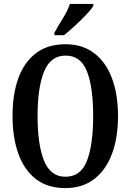

<svg xmlns="http://www.w3.org/2000/svg" viewBox="-20 -951 668 981"><path d="M314 10Q223 10 163.5 -36Q104 -82 74 -165Q44 -248 44 -359Q44 -470 74 -552Q104 -634 164 -679.5Q224 -725 315 -725Q401 -725 461 -679.5Q521 -634 552 -551.5Q583 -469 583 -358Q583 -247 552 -164.5Q521 -82 461 -36Q401 10 314 10ZM314 -48Q393 -48 424.5 -130Q456 -212 456 -358Q456 -505 424.5 -586Q393 -667 315 -667Q239 -667 205.5 -586Q172 -505 172 -358Q172 -212 205 -130Q238 -48 314 -48ZM258 -784Q278 -820 302 -858.5Q326 -897 337 -931H457V-921Q447 -904 421 -876.5Q395 -849 364 -820.5Q333 -792 307 -771H258Z"/></svg>

Font: Noto Serif Myanmar ExtraCondensed SemiBold
Style: Regular
Weight: 600
Width: 2
Designer: Ben Mitchell and the Monotype Design Team
Foundry: Monotype Imaging Inc.
Version: Version 2.106; ttfautohint (v1.8.4.7-5d5b)